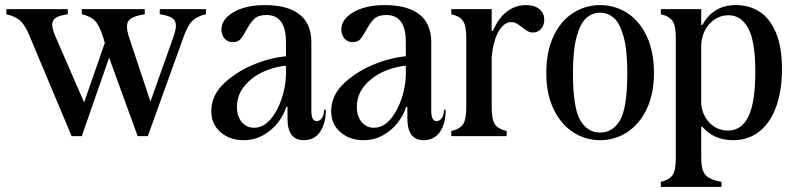

<svg xmlns="http://www.w3.org/2000/svg" viewBox="-20 -536 3109 756"><path d="M5 -480V-500H78H145H247V-480Q214 -475 200 -466Q186 -457 185.5 -440.5Q185 -424 198 -393L329 -92H297L400 -388V-342L386 -390Q372 -435 354.5 -453.5Q337 -472 302 -480V-500H375H441H550V-480Q499 -472 486 -454Q473 -436 488 -390L586 -95L558 -96L663 -391Q674 -422 672.5 -439.5Q671 -457 656.5 -466Q642 -475 609 -480V-500H711H718H791V-480Q756 -472 737.5 -454Q719 -436 703 -391L562 0H522L402 -330H417L302 0H262L97 -393Q79 -437 59.5 -454.5Q40 -472 5 -480Z M1112 -70V-123L1106 -175V-370Q1106 -477 1029 -477Q997 -477 981 -461.5Q965 -446 949 -416Q936 -392 926 -381Q916 -370 897 -370Q876 -370 864 -384.5Q852 -399 852 -420Q852 -447 874 -469Q896 -491 934.5 -503.5Q973 -516 1022 -516Q1112 -516 1159 -479.5Q1206 -443 1206 -370V-100Q1206 -59 1227 -59Q1239 -59 1247.5 -71Q1256 -83 1256 -104H1263Q1263 -50 1240.5 -17Q1218 16 1176 16Q1112 16 1112 -70ZM812 -99Q812 -162 865.5 -211Q919 -260 993.5 -287.5Q1068 -315 1124 -315L1125 -278Q1078 -278 1028.5 -258.5Q979 -239 946 -201.5Q913 -164 913 -115Q913 -78 932 -55.5Q951 -33 980 -33Q1016 -33 1044 -65Q1072 -97 1088.5 -145.5Q1105 -194 1106 -242H1122V-115H1107Q1098 -84 1075 -54Q1052 -24 1017 -4Q982 16 939 16Q885 16 848.5 -15.5Q812 -47 812 -99Z M1584 -70V-123L1578 -175V-370Q1578 -477 1501 -477Q1469 -477 1453 -461.5Q1437 -446 1421 -416Q1408 -392 1398 -381Q1388 -370 1369 -370Q1348 -370 1336 -384.5Q1324 -399 1324 -420Q1324 -447 1346 -469Q1368 -491 1406.5 -503.5Q1445 -516 1494 -516Q1584 -516 1631 -479.5Q1678 -443 1678 -370V-100Q1678 -59 1699 -59Q1711 -59 1719.5 -71Q1728 -83 1728 -104H1735Q1735 -50 1712.5 -17Q1690 16 1648 16Q1584 16 1584 -70ZM1284 -99Q1284 -162 1337.5 -211Q1391 -260 1465.5 -287.5Q1540 -315 1596 -315L1597 -278Q1550 -278 1500.5 -258.5Q1451 -239 1418 -201.5Q1385 -164 1385 -115Q1385 -78 1404 -55.5Q1423 -33 1452 -33Q1488 -33 1516 -65Q1544 -97 1560.5 -145.5Q1577 -194 1578 -242H1594V-115H1579Q1570 -84 1547 -54Q1524 -24 1489 -4Q1454 16 1411 16Q1357 16 1320.5 -15.5Q1284 -47 1284 -99Z M1894 -414H1921Q1942 -465 1976 -490.5Q2010 -516 2051 -516Q2084 -516 2103.5 -500.5Q2123 -485 2123 -458Q2123 -437 2110.5 -422.5Q2098 -408 2079 -408Q2067 -408 2058 -413Q2049 -418 2035 -429Q2021 -440 2012.5 -444.5Q2004 -449 1993 -449Q1966 -449 1944.5 -414.5Q1923 -380 1916 -311H1894ZM1757 0V-20Q1791 -28 1803.5 -47Q1816 -66 1816 -114V-386Q1816 -434 1803.5 -453Q1791 -472 1757 -480V-500H1830H1916V-114Q1916 -66 1928.5 -47Q1941 -28 1975 -20V0H1902H1830Z M2131 -248Q2131 -333 2159.5 -393.5Q2188 -454 2236.5 -485Q2285 -516 2343 -516Q2401 -516 2449.5 -485Q2498 -454 2526.5 -393.5Q2555 -333 2555 -248Q2555 -167 2526.5 -107Q2498 -47 2449.5 -15.5Q2401 16 2343 16Q2285 16 2236.5 -15.5Q2188 -47 2159.5 -107Q2131 -167 2131 -248ZM2450 -249Q2450 -339 2435.5 -391.5Q2421 -444 2397.5 -465Q2374 -486 2343 -486Q2312 -486 2288.5 -465Q2265 -444 2250.5 -391.5Q2236 -339 2236 -249Q2236 -112 2264.5 -63Q2293 -14 2343 -14Q2393 -14 2421.5 -63Q2450 -112 2450 -249Z M2582 200V180Q2616 172 2628.5 153Q2641 134 2641 86V-386Q2641 -434 2628.5 -453Q2616 -472 2582 -480V-500H2655H2741V86Q2741 134 2758 153Q2775 172 2821 180V200H2722H2655ZM2745 -37H2720V-128H2741Q2745 -82 2774.5 -52Q2804 -22 2847 -22Q2900 -22 2927 -77.5Q2954 -133 2954 -253Q2954 -374 2926 -425Q2898 -476 2849 -476Q2807 -476 2775.5 -444Q2744 -412 2741 -358L2719 -357V-438H2746Q2764 -473 2797 -494.5Q2830 -516 2879 -516Q2928 -516 2968.5 -491.5Q3009 -467 3034 -410.5Q3059 -354 3059 -264Q3059 -179 3036 -115.5Q3013 -52 2969.5 -18Q2926 16 2867 16Q2791 16 2745 -37Z"/></svg>

Font: RL Madena Variable
Style: Regular
Weight: 400
Designer: I Kadek Wantara Putra
Foundry: Roughlines ID
Version: Version 1.000;Glyphs 3.1.2 (3151)